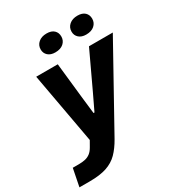

<svg xmlns="http://www.w3.org/2000/svg" viewBox="-248 -856 1055 1150"><g transform="rotate(-30 279.5 -281.5)"><path d="M-39.1 167 -15 45.4H25.9Q51.6 45.4 71.4 40.9Q91.3 36.4 106.9 24.2Q122.6 12 134.9 -10.1L166.6 -65.7L163.1 -11L67.9 -536.3H217L243.9 -287.7L256.7 -176.3H263.1L316.3 -287.7L432.9 -536.3H597.7L287.7 21.7Q260 71 227.9 103.6Q195.7 136.1 149.2 151.6Q102.7 167 31.9 167ZM454.4 -605Q422.4 -605 404.3 -621.6Q386.1 -638.1 386.1 -664Q386.1 -693 407.6 -711.4Q429.1 -729.9 464.1 -729.9Q497.6 -729.9 515 -713.4Q532.4 -697 532.4 -670.1Q532.4 -641.9 511.6 -623.4Q490.9 -605 454.4 -605ZM240.9 -605Q208.9 -605 190.7 -621.6Q172.6 -638.1 172.6 -664Q172.6 -693 194.1 -711.4Q215.6 -729.9 250.6 -729.9Q284 -729.9 301.4 -713.4Q318.9 -697 318.9 -670.1Q318.9 -641.9 298.1 -623.4Q277.3 -605 240.9 -605Z"/></g></svg>

Font: Mona Sans ExtraLight
Style: Italic
Weight: 200
Italic angle: -11.6951°
Designer: Deni Anggara
Foundry: GitHub
Version: Version 2.000